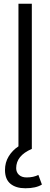

<svg xmlns="http://www.w3.org/2000/svg" viewBox="-20 -800 269 1031"><path d="M66.9 103Q66.9 125 81.8 138.9Q96.7 152.8 123 152.8Q159.7 152.8 186 139.2L205.1 190.9Q173.3 210.9 116.2 210.9Q65.4 210.9 36.1 186.8Q6.8 162.6 6.8 112.8Q6.8 72.3 26.6 39.8Q46.4 7.3 79.1 -14.2V-779.8H150.9V0H149.9Q66.9 36.1 66.9 103Z"/></svg>

Font: Cooper Hewitt
Style: Book
Weight: 705
Designer: Village Type and Design LLC
Foundry: Cooper Hewitt Smithsonian Design Museum
Version: 1.000